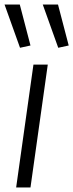

<svg xmlns="http://www.w3.org/2000/svg" viewBox="-46 -824 322 844"><path d="M42 -614 -26 -804H41L88 -624ZM210 -614 142 -804H209L256 -624ZM101 -540H164L88 0H25Z"/></svg>

Font: Plata Sans Light
Style: Italic
Weight: 300
Italic angle: -8°
Designer: Pablo Impallari, Andres Torresi, & Cristiano Sobral
Foundry: Pablo Impallari, Andres Torresi, & Cristiano Sobral
Version: Version 1.00;December 28, 2019;FontCreator 12.0.0.2547 64-bi